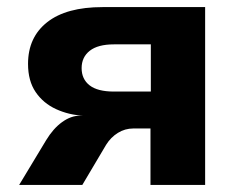

<svg xmlns="http://www.w3.org/2000/svg" viewBox="-20 -521 676 541"><path d="M34 0 110 -126Q130 -159 155 -177Q180 -195 205 -195H215Q174 -197 138 -213.5Q102 -230 80.5 -261.5Q59 -293 59 -341Q59 -416 113 -458.5Q167 -501 269 -501H558V0H404V-159H356Q332 -159 312 -146.5Q292 -134 279 -113L212 0ZM301 -263H405V-396H301Q256 -396 233 -378Q210 -360 210 -329Q210 -298 232.5 -280.5Q255 -263 301 -263Z"/></svg>

Font: Nunito Sans 8pt ExtraBold
Style: Regular
Weight: 800
Version: Version 3.101;gftools[0.9.27]